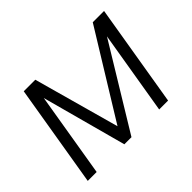

<svg xmlns="http://www.w3.org/2000/svg" viewBox="-113 -754 964 964"><g transform="rotate(-45 369.0 -272.5)"><path d="M128.9 -545.5H210.9L337.7 -88.4L619 -545.5H699.2L608.3 0H545.1L619.3 -445L348.4 0H297.9L176.1 -450.3L101.2 0H38Z"/></g></svg>

Font: Inter P Light
Style: Italic
Weight: 300
Italic angle: 9.39999°
Designer: Rasmus Andersson
Foundry: rsms
Version: Version 3.018;git-588b23468